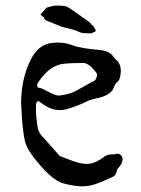

<svg xmlns="http://www.w3.org/2000/svg" viewBox="-20 -654 498 679"><path d="M116.7 -365.2Q112.8 -359.9 111.8 -356Q111.3 -354 111.3 -352.5Q111.3 -348.1 113.8 -344.2H114.7Q120.1 -344.2 129.9 -340.3L139.6 -335.4L150.4 -329.6Q177.7 -315.9 187.5 -315.9H188.5Q227.1 -320.3 252 -334.5L277.3 -348.6L302.2 -362.8L311 -366.7Q315.9 -369.1 317.9 -372.6Q323.2 -382.3 323.2 -389.2Q323.2 -391.1 322.8 -392.6Q321.8 -395.5 319.8 -397.9L316.4 -402.3Q293.5 -431.2 274.4 -431.2H273.9L238.3 -430.7Q217.8 -430.2 203.1 -428.2Q155.8 -422.4 116.7 -365.2ZM413.6 -90.8Q413.6 -88.9 413.1 -86.9Q411.1 -74.7 401.9 -64L397 -58.1Q394 -54.7 393.6 -52.2Q392.1 -38.6 383.3 -31.2Q379.9 -28.8 374.5 -26.4L365.2 -22.5L346.7 -14.2L328.1 -6.8Q298.8 4.9 272 4.9H266.1Q237.3 3.4 206.1 -4.9Q172.4 -13.7 129.9 -60.5L119.1 -72.8L108.9 -85.4Q94.7 -102.1 85.4 -116.7Q72.8 -136.7 68.4 -153.8Q62 -181.6 58.1 -230.5Q57.6 -238.3 57.1 -247.6Q56.6 -253.9 56.2 -262.2Q55.7 -276.4 55.2 -277.3L54.7 -285.6V-293.9Q55.7 -377.9 89.4 -444.3Q115.7 -496.1 161.6 -502Q173.8 -503.4 185.1 -503.4Q211.9 -503.4 234.4 -494.6Q250.5 -488.3 272 -484.9L290.5 -481.9L309.6 -479.5L325.2 -478L340.8 -476.1Q367.7 -472.7 382.8 -451.7Q386.7 -445.8 390.1 -442.9Q407.2 -429.2 407.2 -403.3Q407.2 -395 405.3 -384.8Q404.3 -378.9 402.3 -374Q399.4 -367.7 396.5 -365.7Q390.1 -361.3 384.3 -349.1L379.9 -339.4Q377.4 -334 374.5 -331.1Q360.8 -315.9 332 -308.6L320.3 -306.2L308.6 -303.2Q295.4 -299.8 286.1 -294.9Q255.4 -279.3 216.3 -268.1Q204.1 -264.6 191.9 -264.6Q163.1 -264.6 134.8 -283.7L125 -290.5L115.2 -296.9Q110.8 -295.4 108.9 -291.5L107.9 -287.6L107.4 -283.7Q106.9 -276.4 106.9 -268.1Q106.9 -256.8 107.9 -244.1L112.8 -205.1Q115.2 -188 127.4 -174.3L182.1 -112.8L188 -106Q191.4 -102.1 194.3 -101.1L214.8 -93.3L235.8 -85.4Q259.8 -76.7 278.3 -74.7Q281.7 -74.2 285.6 -74.2Q309.6 -74.2 331.5 -88.4L338.4 -92.3L345.2 -97.2Q357.4 -107.9 374.5 -107.9H377.4L384.3 -108.4L391.1 -109.9Q393.1 -110.4 395 -110.4Q400.9 -110.4 404.3 -107.9Q413.6 -102.1 413.6 -90.8ZM314 -541Q311.5 -541 303.2 -536.1L281.7 -536.6Q267.6 -536.6 258.1 -542Q248.5 -547.4 199.2 -559.1Q153.8 -577.1 143.1 -581.5Q137.2 -585 137.2 -586.9Q137.2 -590.8 132.6 -594.7Q127.9 -598.6 123 -602.1L128.4 -608.4Q142.1 -624.5 145.5 -627.4Q169.9 -634.3 177.7 -634.3Q208.5 -634.3 216.8 -630.4Q232.9 -621.6 272.5 -592.3Q299.3 -575.7 305.2 -565.4Q312.5 -561.5 316.4 -550.3L317.9 -549.3Q318.4 -547.9 318.4 -544.9Q317.4 -541.5 314 -541Z"/></svg>

Font: Kurland
Style: Regular
Weight: 400
Designer: GGBot
Version: 0.22